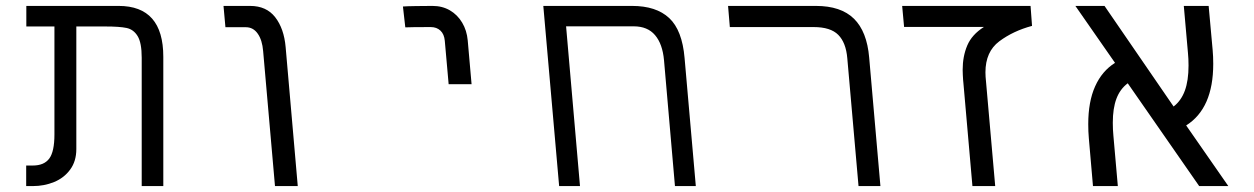

<svg xmlns="http://www.w3.org/2000/svg" viewBox="-20 -629 4240 649"><path d="M335.5 -539.5H238V-125Q238 -84 217.2 -55.8Q196.5 -27.5 163 -13.8Q129.5 0 91 0H68.5V-69.5H91Q129 -69.5 146.5 -93Q164 -116.5 164 -174.5V-539.5H69V-609H381Q532 -609 532 -437V0H459V-434Q459 -484.5 445.2 -507Q431.5 -529.5 407.8 -534.5Q384 -539.5 335.5 -539.5Z M811 -537H742L735.5 -609H825.5Q880.5 -609 910.2 -570.8Q940 -532.5 945.5 -470L986.5 0H909.5L869.5 -456Q866.5 -493.5 851.2 -515.2Q836 -537 811 -537Z M1442 -609Q1421 -609 1386.2 -608.5Q1351.5 -608 1342 -607L1350 -536.5Q1369 -537.5 1436 -537.5Q1456 -537.5 1468.8 -525.5Q1481.5 -513.5 1483.5 -491L1496.5 -344.5H1574L1561 -492.5Q1558 -526 1542.2 -552.5Q1526.5 -579 1500.8 -594Q1475 -609 1442 -609Z M2294 -433 2332 0H2261.5L2224.5 -425.5Q2219.5 -480.5 2194.2 -510.2Q2169 -540 2122 -540H1893.5L1940.5 0H1870L1816.5 -609H2116.5Q2198 -609 2242 -568Q2286 -527 2294 -433Z M2730.5 -537.5H2447L2441 -609H2738Q2822.5 -609 2866.5 -565.8Q2910.5 -522.5 2918 -434.5L2956 0H2882L2844 -432.5Q2839.5 -485 2813.5 -511.2Q2787.5 -537.5 2730.5 -537.5Z M3235.5 -359Q3235 -367.5 3234.5 -376Q3234 -384.5 3234 -393Q3234 -438.5 3249.5 -475.2Q3265 -512 3306 -538H3036L3029.5 -609H3463.5L3468.5 -541.5Q3405 -524.5 3358 -489.5Q3311 -454.5 3311 -384.5Q3311 -374.5 3311.5 -369.5L3344 0H3267L3236.5 -348.5Q3236.5 -352 3235.5 -359Z M3741.5 -214Q3741.5 -191 3743.5 -170.5L3758.5 0H3674.5L3660.5 -161.5Q3658.5 -184 3658.5 -209.5Q3658.5 -285.5 3681.8 -337.2Q3705 -389 3749 -416.5L3615 -609H3713.5L3947 -269Q3972.5 -288.5 3985 -322.5Q3997.5 -356.5 3997.5 -407.5Q3997.5 -430.5 3995.5 -450.5L3981.5 -609H4065.5L4079 -460Q4081 -438 4081 -413Q4081 -262.5 3989.5 -205L4132 0H4033.5L3792 -347.5Q3766 -328 3753.8 -295.5Q3741.5 -263 3741.5 -214Z"/></svg>

Font: JuliaMono Light
Style: Italic
Weight: 300
Italic angle: -9°
Monospace: yes
Designer: cormullion
Foundry: corm
Version: Version 0.054; ttfautohint (v1.8.4)